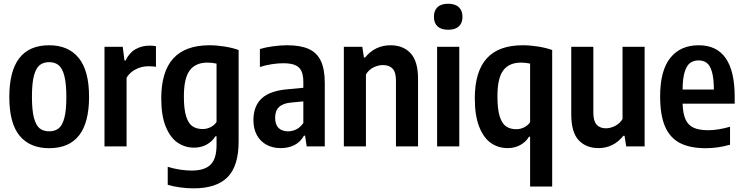

<svg xmlns="http://www.w3.org/2000/svg" viewBox="-20 -802 4071 1052"><path d="M31 -270.5Q31 -554 249.5 -554Q354.5 -554 411.2 -484.5Q468 -415 468 -271.5Q468 10 249.5 10Q144 10 87.5 -58.2Q31 -126.5 31 -270.5ZM343.5 -269.5Q343.5 -344.5 332.5 -386.5Q321.5 -428.5 301 -445Q280.5 -461.5 249.5 -461.5Q218 -461.5 197.5 -445.2Q177 -429 166 -387.5Q155 -346 155 -272.5Q155 -198 166 -156.5Q177 -115 197.2 -98.8Q217.5 -82.5 249.5 -82.5Q281 -82.5 301.2 -98.5Q321.5 -114.5 332.5 -155.5Q343.5 -196.5 343.5 -269.5Z M552.5 -545.5H652.5L662 -470.5H668Q688 -512.5 722.2 -532.2Q756.5 -552 800 -552Q817.5 -552 834.5 -549V-436Q817.5 -439 792.5 -439Q756 -439 723.5 -422.2Q691 -405.5 673.5 -376V0H552.5Z M899 210.5V112Q965.5 132.5 1031 132.5Q1100.5 132.5 1133.5 100.5Q1166.5 68.5 1166.5 -7.5V-55.5H1160.5Q1143 -27 1112.5 -10Q1082 7 1043 7Q994 7 953.5 -20.2Q913 -47.5 888.2 -108Q863.5 -168.5 863.5 -262.5Q863.5 -408.5 928.8 -481Q994 -553.5 1126.5 -554Q1167.5 -554 1211 -547Q1254.5 -540 1287.5 -528V-27.5Q1287.5 108 1226.5 169Q1165.5 230 1041 230Q1007 230 968.5 225Q930 220 899 210.5ZM1166.5 -133.5V-453.5Q1141.5 -459 1116.5 -459Q1052 -459 1019.8 -416.5Q987.5 -374 987.5 -273.5Q987.5 -203.5 1000 -164.2Q1012.5 -125 1034.8 -110Q1057 -95 1091 -95Q1113 -95 1133.8 -105.2Q1154.5 -115.5 1166.5 -133.5Z M1759.5 -347.5V0H1660.5L1651.5 -58.5H1645.5Q1625.5 -23.5 1593 -7Q1560.5 9.5 1518.5 9.5Q1474 9.5 1440 -9Q1406 -27.5 1387.2 -62.2Q1368.5 -97 1368.5 -144Q1368.5 -221.5 1415 -263.8Q1461.5 -306 1562 -313.5L1642 -321V-353Q1642 -392 1630.8 -414.2Q1619.5 -436.5 1595.5 -446Q1571.5 -455.5 1531.5 -455.5Q1502.5 -455.5 1469 -450.2Q1435.5 -445 1404 -435V-533.5Q1436 -543 1476.5 -548.5Q1517 -554 1553.5 -554Q1625.5 -554 1670.5 -534.2Q1715.5 -514.5 1737.5 -469.2Q1759.5 -424 1759.5 -347.5ZM1642 -128V-246.5L1574.5 -240Q1487.5 -232.5 1487.5 -158Q1487.5 -120 1506 -101.2Q1524.5 -82.5 1558.5 -82.5Q1581.5 -82.5 1603.2 -93Q1625 -103.5 1642 -128Z M1864 -545.5H1965L1974 -487H1980.5Q2006.5 -519.5 2041.8 -536.8Q2077 -554 2119.5 -554Q2189 -554 2229.8 -510.2Q2270.5 -466.5 2270.5 -369.5V0H2149.5V-360.5Q2149.5 -406.5 2131 -426Q2112.5 -445.5 2078.5 -445.5Q2052.5 -445.5 2026.5 -432.8Q2000.5 -420 1985 -394V0H1864Z M2375 0V-545.5H2496.5V0ZM2357.5 -710Q2357.5 -744 2377.2 -762.8Q2397 -781.5 2435.5 -781.5Q2474 -781.5 2494 -762.5Q2514 -743.5 2514 -710Q2514 -676 2494.2 -657.5Q2474.5 -639 2435.5 -639Q2397 -639 2377.2 -657.5Q2357.5 -676 2357.5 -710Z M2884.5 -52.5H2878.5Q2861 -24 2830.5 -7.2Q2800 9.5 2761 9.5Q2710.5 9.5 2670.2 -18.2Q2630 -46 2605.8 -107Q2581.5 -168 2581.5 -263Q2581.5 -409 2646.5 -481.5Q2711.5 -554 2844 -554Q2885 -554 2928.5 -547Q2972 -540 3005.5 -528V220H2884.5ZM2884.5 -132.5V-453.5Q2859.5 -459 2834.5 -459Q2770 -459 2737.8 -416.8Q2705.5 -374.5 2705.5 -274Q2705.5 -203 2718.2 -163.5Q2731 -124 2753.5 -109Q2776 -94 2809 -94Q2831 -94 2851.8 -104.2Q2872.5 -114.5 2884.5 -132.5Z M3110 -175.5V-545.5H3231V-184.5Q3231 -138.5 3249.2 -118.8Q3267.5 -99 3300 -99Q3324 -99 3349.8 -111.8Q3375.5 -124.5 3391 -150V-545.5H3512V0H3411L3402 -58H3395.5Q3369 -24.5 3334.5 -7.5Q3300 9.5 3259.5 9.5Q3191 9.5 3150.5 -34Q3110 -77.5 3110 -175.5Z M4005.5 -234H3720Q3722 -178.5 3736.5 -147Q3751 -115.5 3781 -102Q3811 -88.5 3861 -88.5Q3912.5 -88.5 3980 -107.5V-9Q3943.5 1 3911.8 5.5Q3880 10 3846.5 10Q3759.5 10 3704.8 -18.8Q3650 -47.5 3623.5 -109.8Q3597 -172 3597 -274.5Q3597 -414.5 3652.2 -484.2Q3707.5 -554 3808.5 -554Q4005.5 -554 4005.5 -271ZM3720 -311.5H3891.5Q3891 -373 3881 -408Q3871 -443 3853 -457Q3835 -471 3808 -471Q3780 -471 3761.2 -457Q3742.5 -443 3731.5 -408Q3720.5 -373 3720 -311.5Z"/></svg>

Font: Encode Sans Condensed SemiBold
Style: Regular
Weight: 600
Width: 3
Designer: Multiple Designers
Foundry: Impallari Type
Version: Version 2.000